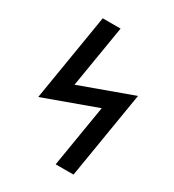

<svg xmlns="http://www.w3.org/2000/svg" viewBox="-178 -838 855 941"><g transform="rotate(30 250.0 -367.5)"><path d="M283 0 341 -351 44 -243 125 -735H226L168 -384L465 -492L384 0Z"/></g></svg>

Font: Iosevka Semibold Oblique
Style: Regular
Weight: 600
Italic angle: -9°
Monospace: yes
Designer: Belleve Invis
Foundry: Belleve Invis
Version: Version 32.5.0; ttfautohint (v1.8.4)